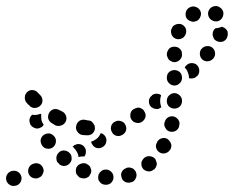

<svg xmlns="http://www.w3.org/2000/svg" viewBox="-45 -588 771 633"><path d="M25 -7Q22 -17 13 -22Q4 -27 -6 -24H-7Q-17 -21 -22 -12Q-27 -3 -24 7Q-21 17 -12 22Q-3 27 7 24H8Q18 21 23 12Q28 2 25 -7ZM288 -23Q284 -20 282 -16Q279 -12 279 -7Q277 4 284 12Q290 20 301 21H302Q312 22 320 16Q328 9 329 -1Q330 -6 328 -11Q327 -16 324 -19Q321 -23 316 -26Q312 -28 307 -29H306Q301 -29 296 -28Q292 -27 288 -23ZM356 -3Q357 2 360 6Q363 9 368 12Q372 14 377 14Q382 15 387 13H388Q398 10 402 1Q407 -8 404 -18Q403 -23 399 -27Q396 -31 392 -33Q387 -35 382 -36Q378 -36 373 -35L372 -34Q362 -31 357 -22Q352 -13 356 -3ZM241 -47V-48Q231 -52 221 -48Q212 -45 207 -36Q205 -31 205 -26Q205 -21 206 -16Q208 -12 212 -8Q215 -4 219 -2H220Q225 0 230 0Q235 1 239 -1Q244 -3 248 -6Q251 -10 253 -14Q256 -19 256 -24Q256 -29 254 -33Q253 -38 249 -42Q246 -45 241 -47ZM96 -15Q98 -19 99 -24Q99 -29 97 -34Q93 -44 84 -48Q74 -52 65 -48H64Q54 -44 50 -35Q46 -26 49 -16Q53 -6 62 -2Q72 2 82 -1V-2Q87 -3 91 -7Q94 -10 96 -15ZM421 -50Q421 -45 422 -40Q424 -35 427 -31Q434 -24 444 -23Q454 -22 462 -29H463Q467 -33 469 -37Q471 -41 472 -46Q472 -51 470 -56Q469 -61 466 -65Q459 -72 449 -73Q438 -74 430 -67Q426 -63 424 -59Q421 -55 421 -50ZM147 -83Q143 -79 142 -74Q140 -70 141 -65Q141 -60 143 -55Q146 -51 150 -48V-47Q158 -40 168 -41Q179 -42 185 -50Q189 -54 190 -58Q192 -63 191 -68Q191 -73 189 -78Q186 -82 183 -85L182 -86Q174 -92 164 -92Q153 -91 147 -83ZM214 -70Q214 -70 214 -70Q223 -73 233 -72Q233 -72 233 -72Q238 -78 238 -86Q239 -93 236 -99Q231 -109 221 -112Q211 -115 202 -110H201Q199 -109 198 -107Q196 -106 194 -105Q196 -104 197 -103V-102Q204 -96 208 -88Q213 -80 214 -70ZM482 -85Q491 -80 501 -83Q511 -86 516 -95H517Q519 -100 520 -105Q520 -110 519 -114Q517 -119 514 -123Q511 -127 507 -130Q498 -135 488 -132Q478 -129 473 -120V-119Q467 -110 470 -100Q473 -90 482 -85ZM99 -143Q91 -137 89 -127Q88 -117 94 -108Q97 -104 101 -101Q106 -98 110 -98Q115 -97 120 -98Q125 -99 129 -102Q137 -108 139 -118Q141 -129 135 -137L134 -138Q128 -146 118 -148Q108 -149 99 -143ZM305 -119Q306 -123 306 -128Q305 -133 303 -137Q300 -142 296 -145Q292 -148 287 -149Q286 -147 285 -145Q281 -136 273 -130Q265 -124 256 -121Q256 -121 255 -121Q256 -118 257 -116Q257 -114 259 -112Q264 -103 274 -100Q284 -98 293 -103Q298 -106 301 -110Q304 -114 305 -119ZM371 -160Q372 -165 371 -169Q370 -174 367 -179Q362 -187 352 -189Q342 -192 333 -186H332Q323 -180 321 -170Q319 -160 325 -151Q330 -142 340 -140Q351 -138 359 -144H360Q364 -147 367 -151Q370 -155 371 -160ZM268 -164Q268 -169 267 -174Q265 -178 262 -182Q259 -186 255 -189Q250 -191 245 -191Q240 -192 235 -193Q225 -195 216 -189Q208 -183 206 -172Q204 -162 210 -154Q216 -145 226 -143Q234 -142 240 -142Q251 -141 259 -147Q267 -154 268 -164ZM501 -165Q503 -161 507 -158Q511 -155 516 -154Q526 -152 535 -157Q544 -163 546 -173V-174Q547 -179 547 -183Q546 -188 543 -193Q540 -197 536 -200Q532 -203 528 -204Q517 -206 509 -201Q500 -195 498 -185L497 -184Q496 -179 497 -174Q498 -169 501 -165ZM54 -180V-181Q52 -186 52 -191Q52 -196 54 -200Q55 -203 57 -206Q59 -208 62 -210Q65 -209 69 -209Q79 -209 88 -213Q89 -212 90 -212Q90 -211 91 -211Q91 -211 91 -210Q90 -201 92 -191Q94 -183 99 -177Q97 -173 94 -170Q90 -168 86 -166Q77 -162 67 -167Q58 -171 54 -180ZM171 -186Q176 -195 173 -205Q170 -215 161 -220Q156 -222 151 -225Q142 -230 132 -228Q122 -225 117 -216Q112 -207 114 -197Q117 -187 126 -182Q131 -179 137 -175Q146 -171 156 -174Q166 -177 171 -186ZM430 -222Q428 -227 423 -229Q419 -232 414 -233Q409 -234 405 -232Q400 -231 396 -228H395Q386 -222 385 -212Q383 -201 389 -193Q392 -189 396 -186Q400 -184 405 -183Q410 -182 415 -183Q420 -184 424 -187L425 -188Q433 -194 435 -204Q436 -214 430 -222ZM486 -274Q480 -279 471 -279Q463 -279 456 -274V-273Q447 -267 446 -256Q445 -246 451 -238Q454 -234 459 -232Q463 -229 468 -229Q473 -228 478 -229Q482 -231 486 -234H487Q486 -236 486 -237Q483 -246 483 -255V-256Q483 -265 486 -273Q486 -274 486 -274ZM530 -230Q540 -230 548 -237Q555 -244 555 -255V-256Q555 -266 548 -273Q540 -281 530 -281Q520 -281 512 -273Q505 -266 505 -256V-255Q505 -244 512 -237Q520 -230 530 -230ZM69 -232Q74 -232 79 -234Q83 -235 87 -239Q95 -246 95 -256Q95 -267 88 -274Q84 -278 80 -282Q74 -290 63 -291Q53 -292 45 -285Q41 -281 39 -277Q37 -273 37 -268Q36 -263 38 -258Q39 -253 43 -249Q47 -244 52 -240Q55 -236 60 -234Q64 -232 69 -232ZM530 -306Q540 -306 548 -314Q555 -321 555 -331V-332Q555 -343 548 -350Q540 -357 530 -357Q520 -357 512 -350Q505 -343 505 -332V-331Q505 -321 512 -314Q520 -306 530 -306ZM569 -372 570 -373Q577 -380 587 -380Q598 -380 605 -373Q612 -365 612 -355Q612 -344 605 -337H604Q599 -331 592 -330Q584 -328 577 -331Q578 -331 578 -331V-332Q578 -341 574 -350Q571 -359 564 -365Q565 -367 566 -369Q568 -371 569 -372ZM512 -391Q515 -388 520 -386Q524 -383 529 -383Q540 -383 547 -390Q555 -397 555 -407V-408Q555 -413 554 -418Q552 -423 549 -426Q545 -430 541 -432Q536 -434 531 -434Q521 -435 513 -428Q506 -420 505 -410V-409Q505 -404 507 -400Q509 -395 512 -391ZM655 -431Q647 -437 637 -436Q626 -435 620 -427H619Q613 -419 614 -408Q615 -398 623 -391Q631 -385 641 -386Q651 -387 658 -395L659 -396Q665 -404 664 -414Q663 -424 655 -431ZM705 -485Q703 -489 699 -493Q696 -496 691 -498Q690 -499 689 -499Q688 -500 687 -500Q683 -498 678 -497Q672 -495 666 -495Q663 -493 661 -491Q660 -488 658 -486V-485Q656 -480 656 -475Q656 -470 658 -466Q659 -461 663 -457Q666 -454 671 -452Q680 -448 690 -451Q700 -455 704 -465V-466Q706 -470 706 -475Q706 -480 705 -485ZM535 -460Q544 -457 554 -461Q563 -465 567 -475Q569 -480 569 -485Q569 -490 567 -495Q565 -499 561 -503Q558 -506 553 -508Q548 -510 543 -509Q538 -509 534 -507Q529 -505 526 -502Q522 -498 521 -493H520Q517 -483 521 -473Q525 -464 535 -460ZM569 -530Q574 -521 584 -518Q593 -514 603 -519H604Q613 -524 616 -534Q620 -543 615 -553Q610 -562 601 -565Q591 -569 581 -564Q571 -559 568 -549Q565 -539 569 -530ZM644 -555Q639 -546 642 -536Q645 -526 654 -521Q654 -521 654 -521Q663 -516 673 -518Q683 -521 688 -530Q693 -539 691 -549Q688 -559 679 -564Q679 -564 678 -565Q669 -570 659 -567Q649 -564 644 -555Z"/></svg>

Font: FRB American Cursive Guidelines Arrows Dotted Black
Style: Bold Italic
Weight: 900
Italic angle: -25°
Version: Version 2.0;Modular Font Editor K font №1